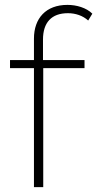

<svg xmlns="http://www.w3.org/2000/svg" viewBox="-20 -766 398 786"><path d="M326 -520H156V-604C156 -674 191 -712 258 -712C289 -712 319 -702 341 -682L358 -710C334 -734 294 -746 256 -746C168 -746 119 -691 119 -608V-520H21V-487H119V0H157V-487H326Z"/></svg>

Font: Montserrat-Alt1 ExtLt
Style: Regular
Weight: 200
Designer: Differentunic
Foundry: Differentunic
Version: Version 7.222